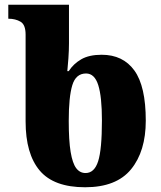

<svg xmlns="http://www.w3.org/2000/svg" viewBox="-20 -780 681 810"><path d="M339 10Q207 10 147.5 -60.5Q88 -131 88 -268V-634Q88 -676 66.5 -688.5Q45 -701 16 -701H15V-760H271V-597Q271 -568 268.5 -533Q266 -498 264 -480H270Q290 -511 323 -530Q356 -549 409 -549Q499 -549 547 -482.5Q595 -416 595 -271Q595 -142 533 -66Q471 10 339 10ZM341 -50Q378 -50 394 -99.5Q410 -149 410 -272Q410 -372 394.5 -421Q379 -470 343 -470Q300 -470 285 -420.5Q270 -371 270 -270Q270 -187 278 -139Q286 -91 301.5 -70.5Q317 -50 341 -50Z"/></svg>

Font: Noto Serif SemiCondensed Black
Style: Regular
Weight: 900
Width: 4
Designer: Monotype Design Team
Foundry: Monotype Imaging Inc.
Version: Version 2.014; ttfautohint (v1.8.4.7-5d5b)